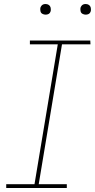

<svg xmlns="http://www.w3.org/2000/svg" viewBox="-20 -937 473 957"><path d="M11 0H313V-19H173L289 -716H431L430 -735H129V-716H268L152 -19H11ZM407 -864Q413 -864 419 -866Q425 -868 428.5 -873Q432 -878 433 -884Q434 -892 432 -900Q430 -908 423 -912.5Q416 -917 407 -917Q401 -917 395.5 -915Q390 -913 386 -907.5Q382 -902 381 -897Q380 -888 382 -880Q384 -872 391.5 -868Q399 -864 407 -864ZM207 -864Q213 -864 219 -866Q225 -868 228.5 -873Q232 -878 233 -884Q234 -892 232 -900Q230 -908 223 -912.5Q216 -917 207 -917Q201 -917 195.5 -915Q190 -913 186 -907.5Q182 -902 181 -897Q180 -888 182 -880Q184 -872 191.5 -868Q199 -864 207 -864Z"/></svg>

Font: Iosevka Sparkle Thin
Style: Italic
Weight: 100
Italic angle: -9°
Designer: Belleve Invis
Foundry: Belleve Invis
Version: Version 4.5.0; ttfautohint (v1.8.3)